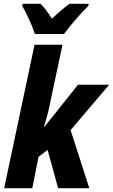

<svg xmlns="http://www.w3.org/2000/svg" viewBox="-20 -997 598 1017"><path d="M165 -817H319C348 -858 411 -930 448 -966L450 -977H348C319 -956 289 -930 255 -898C237 -927 213 -959 195 -977H100L98 -965C122 -925 151 -860 165 -817ZM2 0H151L184 -166L232 -203L288 0H453L354 -308L558 -548H393L216 -326H213C223 -357 235 -401 242 -435L311 -760H163Z"/></svg>

Font: Noto Sans Display SemiCondensed Extra
Style: Italic
Weight: 800
Width: 4
Italic angle: -12°
Designer: Monotype Design Team
Foundry: Monotype Imaging Inc.
Version: Version 1.900